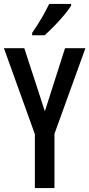

<svg xmlns="http://www.w3.org/2000/svg" viewBox="-20 -960 456 980"><path d="M209 -392 312 -714H416L258 -277V0H158V-275L0 -714H104ZM343 -931Q331 -911 307 -882.5Q283 -854 256 -826.5Q229 -799 208 -780H144V-792Q199 -872 231 -940H343Z"/></svg>

Font: Noto Sans Thai Looped ExtraCondensed Medium
Style: Regular
Weight: 500
Width: 2
Designer: Sasikarn Vongin, Ben Mitchell
Foundry: The Fontpad Ltd
Version: Version 1.001; ttfautohint (v1.8.4.7-5d5b)